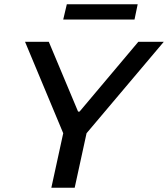

<svg xmlns="http://www.w3.org/2000/svg" viewBox="-20 -885 792 905"><path d="M222 0 278 -257 98 -688H210L348 -359H355L632 -688H752L388 -257L332 0ZM278 -793 295 -865H629L614 -793Z"/></svg>

Font: Saira SemiExpanded Medium
Style: Italic
Weight: 500
Width: 6
Italic angle: -12°
Designer: Hector Gatti with collaboration of the Omnibus-Type team
Foundry: Omnibus-Type
Version: Version 1.101